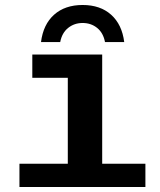

<svg xmlns="http://www.w3.org/2000/svg" viewBox="-20 -746 640 766"><path d="M387.7 -92.8H560.1V0H57.6V-92.8H250.5V-435.5H108.9V-528.3H387.7ZM309.6 -654.3Q276.4 -654.3 251.7 -634.5Q227.1 -614.7 220.2 -578.1H143.6Q152.3 -648.4 195.8 -687.3Q239.3 -726.1 309.6 -726.1Q379.9 -726.1 423.3 -687.3Q466.8 -648.4 475.6 -578.1H398.9Q392.1 -614.7 367.7 -634.5Q343.3 -654.3 309.6 -654.3Z"/></svg>

Font: Cousine
Style: Bold
Weight: 700
Monospace: yes
Designer: Steve Matteson
Foundry: Ascender Corporation
Version: Version 1.20